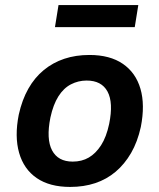

<svg xmlns="http://www.w3.org/2000/svg" viewBox="-20 -728 629 758"><path d="M257 10Q176 10 125 -25Q74 -60 55.5 -124.5Q37 -189 54 -275Q67 -334 92 -378Q117 -422 153 -451.5Q189 -481 234 -496Q279 -511 333 -511Q414 -511 465 -476Q516 -441 534.5 -377.5Q553 -314 536 -227Q523 -168 497.5 -124Q472 -80 436.5 -50Q401 -20 356 -5Q311 10 257 10ZM267 -90Q303 -90 330.5 -106Q358 -122 379 -154.5Q400 -187 411 -239Q428 -323 404.5 -366.5Q381 -410 322 -410Q289 -410 260 -395Q231 -380 210.5 -347.5Q190 -315 179 -264Q162 -179 185.5 -134.5Q209 -90 267 -90ZM197 -621 211 -708H526L512 -621Z"/></svg>

Font: Nunito Sans 7pt SemiCondensed
Style: Bold Italic
Weight: 700
Width: 4
Italic angle: -9°
Designer: Vernon Adams
Foundry: Vernon Adams
Version: Version 3.101;gftools[0.9.27]